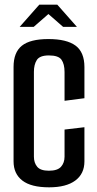

<svg xmlns="http://www.w3.org/2000/svg" viewBox="-20 -794 414 821"><path d="M190 7Q113 7 75.5 -22Q38 -51 38 -104V-508Q38 -570 73.5 -598.5Q109 -627 187 -627Q265 -627 303 -599Q341 -571 341 -507V-374L256 -363V-486Q256 -520 243 -538.5Q230 -557 189 -557Q150 -557 137.5 -537.5Q125 -518 125 -487V-124Q125 -98 139 -81Q153 -64 189 -64Q226 -64 241 -81Q256 -98 256 -124V-240L341 -250V-104Q341 -51 302 -22Q263 7 190 7ZM64 -679 148 -774H225L309 -679H250L187 -734L124 -679Z"/></svg>

Font: Smooch Sans Thin SemiBold
Style: Regular
Weight: 600
Version: Version 1.010